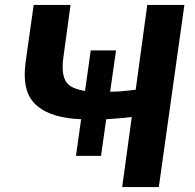

<svg xmlns="http://www.w3.org/2000/svg" viewBox="-20 -761 795 781"><path d="M452 -556H349L326 -391C296 -396 274 -404 260 -416C237 -435 230 -473 238 -529L267 -741H117L84 -507C73 -421 89 -363 134 -328C173 -296 232 -279 310 -276L289 -127H391L412 -276C447 -278 481 -281 516 -285L477 0H626L730 -741H579L532 -396C523 -395 514 -394 506 -393C481 -390 456 -388 428 -388Z"/></svg>

Font: Cheyenne Sans
Style: Bold Italic
Weight: 700
Italic angle: -8.13011°
Designer: The Public Sans project authors (U.S. Web Design System), Libre Franklin designed by Pablo Impallari and Rodrigo Fuenzal
Foundry: The Cheyenne Sans Project Authors
Version: Version 2.007